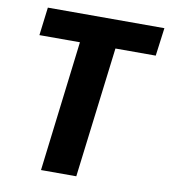

<svg xmlns="http://www.w3.org/2000/svg" viewBox="-82 -798 766 868"><g transform="rotate(10 301.0 -364.0)"><path d="M585.5 -599.5H400.5L326.5 0H164.5L237.5 -599.5H51.5L67.5 -728.5H602.5Z"/></g></svg>

Font: Lato ExtraBold
Style: Italic
Weight: 800
Italic angle: -7°
Designer: Lukasz Dziedzic with Adam Twardoch and Botio Nikoltchev
Foundry: tyPoland Lukasz Dziedzic
Version: Version 2.015; 2015-08-06; http://www.latofonts.com/